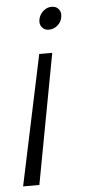

<svg xmlns="http://www.w3.org/2000/svg" viewBox="-52 -589 351 765"><g transform="rotate(-5 123.5 -206.5)"><path d="M9 145 119 -375H171L74 145ZM184 -558Q203 -558 213 -545Q223 -532 219 -513Q216 -494 200.5 -481Q185 -468 166 -468Q148 -468 138 -481Q128 -494 132 -513Q136 -532 151 -545Q166 -558 184 -558Z"/></g></svg>

Font: Albert Sans Light
Style: Italic
Weight: 300
Italic angle: -11.25°
Designer: Andreas Rasmussen
Foundry: a.Foundry
Version: Version 1.025